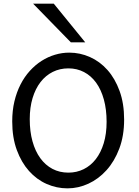

<svg xmlns="http://www.w3.org/2000/svg" viewBox="-20 -1011 753 1043"><path d="M654.3 -361.3Q654.3 -273.4 628.2 -204.1Q602.1 -134.8 558.8 -86.7Q515.6 -38.6 460.4 -13.2Q405.3 12.2 346.7 12.2Q287.6 12.2 233.4 -11.7Q179.2 -35.6 137.7 -82Q96.2 -128.4 71.3 -196Q46.4 -263.7 46.4 -351.6Q46.4 -410.2 58.3 -460.4Q70.3 -510.7 91.6 -552.2Q112.8 -593.8 142.1 -626Q171.4 -658.2 205.8 -680.2Q240.2 -702.1 278.6 -713.6Q316.9 -725.1 356.4 -725.1Q414.6 -725.1 468.5 -701.2Q522.5 -677.2 563.7 -630.9Q605 -584.5 629.6 -516.8Q654.3 -449.2 654.3 -361.3ZM559.1 -349.1Q559.1 -416.5 544.2 -470.5Q529.3 -524.4 502 -562Q474.6 -599.6 436.3 -619.6Q397.9 -639.6 351.6 -639.6Q305.2 -639.6 266.6 -620.4Q228 -601.1 200.2 -565.2Q172.4 -529.3 157 -478.3Q141.6 -427.2 141.6 -363.8Q141.6 -296.9 156.5 -243.2Q171.4 -189.5 199 -151.6Q226.6 -113.8 265.1 -93.5Q303.7 -73.2 351.6 -73.2Q396.5 -73.2 434.6 -92Q472.7 -110.8 500.2 -146.2Q527.8 -181.6 543.5 -232.9Q559.1 -284.2 559.1 -349.1ZM272 -991.2 442.9 -781.2H364.7L159.7 -991.2Z"/></svg>

Font: Andika Phon
Style: Regular
Weight: 400
Designer: Victor Gaultney, Annie Olsen, Julie Remington, Don Collingsworth, Eric Hays, Becca Hirsbrunner
Foundry: SIL International
Version: Version 5.000